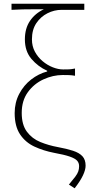

<svg xmlns="http://www.w3.org/2000/svg" viewBox="-20 -814 482 1034"><path d="M382 200 351 180Q373 154 385 138Q397 122 401.5 109Q406 96 406 81Q406 63 395 51Q384 39 355 29Q326 19 271 9Q214 -2 165.5 -24.5Q117 -47 88 -90.5Q59 -134 59 -205Q59 -262 83.5 -308.5Q108 -355 148 -386Q188 -417 234 -429V-433Q185 -455 149.5 -496.5Q114 -538 114 -602Q114 -661 141.5 -701.5Q169 -742 216 -764Q180 -764 154 -764Q128 -764 102.5 -763.5Q77 -763 42 -761V-794H434V-761H312Q272 -761 235.5 -742.5Q199 -724 175.5 -689Q152 -654 152 -602Q152 -565 168 -535.5Q184 -506 209.5 -484.5Q235 -463 264.5 -451.5Q294 -440 320 -440Q340 -440 352 -440.5Q364 -441 384 -445V-406Q366 -409 352 -409.5Q338 -410 318 -410Q265 -410 214 -386.5Q163 -363 130 -317.5Q97 -272 97 -206Q97 -142 125 -104.5Q153 -67 197.5 -49Q242 -31 291 -22Q340 -13 373.5 -2Q407 9 424 27.5Q441 46 441 78Q441 100 427 130Q413 160 382 200Z"/></svg>

Font: Noto Sans SC Thin
Style: Regular
Weight: 100
Designer: Ryoko NISHIZUKA 西塚涼子 (kana, bopomofo & ideographs); Paul D. Hunt (Latin, Greek & Cyrillic); Sandoll Communications 산돌커뮤니
Foundry: Adobe
Version: Version 2.004-H2;hotconv 1.0.118;makeotfexe 2.5.65603